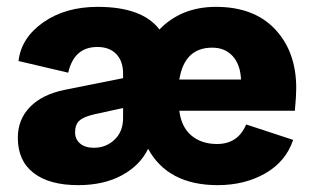

<svg xmlns="http://www.w3.org/2000/svg" viewBox="-20 -530 919 560"><path d="M844 -273Q844 -249 840 -207H503Q509 -159 538.5 -134.5Q568 -110 613 -110Q674 -110 698 -167L835 -122Q814 -59 754 -24.5Q694 10 615 10Q470 10 412 -96Q389 -48 336 -19Q283 10 208 10Q124 10 78 -25.5Q32 -61 32 -128Q32 -182 68 -218.5Q104 -255 169 -268L339 -302V-315Q339 -352 319 -372.5Q299 -393 264 -393Q196 -393 179 -318L34 -352Q42 -420 106.5 -465Q171 -510 265 -510Q395 -510 445 -444Q509 -510 610 -510Q721 -510 782.5 -444.5Q844 -379 844 -273ZM503 -298H683Q681 -342 658.5 -366.5Q636 -391 599 -391Q518 -391 503 -298ZM339 -186V-215L257 -197Q225 -190 212 -178.5Q199 -167 199 -144Q199 -124 213.5 -111.5Q228 -99 254 -99Q289 -99 314 -122.5Q339 -146 339 -186Z"/></svg>

Font: Elaine Sans
Style: Bold
Weight: 700
Designer: Wei Huang
Foundry: Wei Huang
Version: Version 2.001;December 24, 2019;FontCreator 12.0.0.2547 64-b